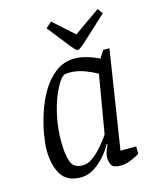

<svg xmlns="http://www.w3.org/2000/svg" viewBox="-108 -776 704 860"><g transform="rotate(-15 244.0 -345.5)"><path d="M162 9Q96 9 69.5 -35.5Q43 -80 43 -150Q43 -177 50.5 -221.5Q58 -266 74.5 -316.5Q91 -367 117.5 -411.5Q144 -456 182 -484.5Q220 -513 270 -513Q295 -513 320 -506Q345 -499 362.5 -491.5Q380 -484 382 -482L404 -517H433L362 -61H435V-27Q433 -25 419 -17.5Q405 -10 386 -3Q367 4 347 4Q312 4 304 -11.5Q296 -27 296 -46Q296 -58 300.5 -71.5Q305 -85 313 -104L310 -106Q296 -79 272.5 -52.5Q249 -26 221 -8.5Q193 9 162 9ZM183 -41Q207 -41 231.5 -59.5Q256 -78 277 -103Q298 -128 312 -149L358 -419Q333 -433 300 -445.5Q267 -458 229 -458Q213 -458 205.5 -454Q198 -450 193 -444Q171 -416 153.5 -372Q136 -328 126 -276.5Q116 -225 116 -171Q116 -107 128.5 -74Q141 -41 183 -41ZM295 -546Q289 -546 281.5 -554Q274 -562 262 -577L184 -676L211 -700L306 -615L427 -700L445 -676L344 -583Q319 -560 309.5 -553Q300 -546 295 -546Z"/></g></svg>

Font: Faustina Light Light
Style: Italic
Weight: 300
Italic angle: -8°
Version: Version 1.200